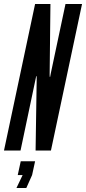

<svg xmlns="http://www.w3.org/2000/svg" viewBox="-28 -755 432 963"><path d="M-8 0H75L150.5 -358.5L153.5 -373H155.5L156 -357.5L150.5 0H227.5L383.5 -735H300.5L226 -383.5L223.5 -369.5H221.5L221 -380.5L225 -735H148ZM54.5 188H104L133 123L148 54H76L61 123H85.5Z"/></svg>

Font: League Gothic SemiCondensed Italic
Style: Regular
Weight: 400
Width: 4
Designer: The League of Moveable Type
Version: Version 1.600; ttfautohint (v1.8.3)